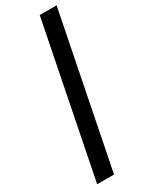

<svg xmlns="http://www.w3.org/2000/svg" viewBox="-232 -843 768 986"><g transform="rotate(-30 152.0 -350.0)"><path d="M304 -800 125 100H25L204 -800Z"/></g></svg>

Font: Albert Sans Medium
Style: Italic
Weight: 500
Italic angle: -11.25°
Designer: Andreas Rasmussen
Foundry: a.Foundry
Version: Version 1.025